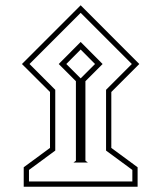

<svg xmlns="http://www.w3.org/2000/svg" viewBox="-20 -649 614 731"><path d="M170.4 -298.8V-85.9L70.3 -12.2V62H503.9V-12.2L403.8 -85.9V-298.8L510.3 -405.3L287.1 -628.9L63.5 -405.3ZM287.1 -600.1 481.9 -405.3 383.8 -307.1V-75.7L483.9 -2V42H90.3V-2L190.4 -75.7V-307.1L92.3 -405.3ZM314.5 -30.3 305.2 -37.1V-339.8L370.6 -405.3L287.1 -489.3L203.6 -405.3L269 -339.8V-37.1L259.8 -30.3ZM287.1 -460.4 341.8 -405.3 287.1 -350.6 232.4 -405.3Z"/></svg>

Font: Vazirmatn Thin
Style: Regular
Weight: 100
Designer: Saber Rastikerdar
Foundry: Saber Rastikerdar
Version: Version 33.003